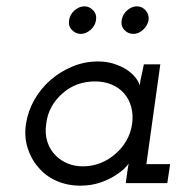

<svg xmlns="http://www.w3.org/2000/svg" viewBox="-20 -578 583 606"><path d="M62 -187Q68 -227 88.5 -263Q109 -299 139.5 -325.5Q170 -352 208.5 -368Q247 -384 289 -384Q317 -384 340 -376.5Q363 -369 380 -358Q398 -346 408.5 -332Q419 -318 421 -308Q423 -325 427 -341.5Q431 -358 434 -375H486L442 -60H517L508 0H377L381 -30Q382 -39 383.5 -46.5Q385 -54 386 -62Q382 -55 371.5 -45Q361 -35 345 -25Q324 -11 295.5 -1.5Q267 8 234 8Q192 8 157.5 -7.5Q123 -23 101 -50Q78 -76 67 -111.5Q56 -147 62 -187ZM126 -188Q121 -157 129.5 -130.5Q138 -104 157 -86Q172 -71 193.5 -62Q215 -53 242 -53Q271 -53 297.5 -63.5Q324 -74 345 -93Q366 -111 379.5 -135Q393 -159 397 -187Q401 -216 394 -241Q387 -266 371 -284Q355 -302 331.5 -311.5Q308 -321 280 -321Q250 -321 224 -311.5Q198 -302 177 -283Q156 -265 142.5 -240.5Q129 -216 126 -188ZM364 -514Q367 -533 381.5 -545.5Q396 -558 412 -558Q428 -558 439.5 -545.5Q451 -533 449 -514Q445 -496 431 -483.5Q417 -471 401 -471Q384 -471 372.5 -483.5Q361 -496 364 -514ZM198 -514Q201 -533 215.5 -545.5Q230 -558 247 -558Q262 -558 274 -545.5Q286 -533 283 -514Q280 -496 265.5 -483.5Q251 -471 235 -471Q219 -471 207 -483.5Q195 -496 198 -514Z"/></svg>

Font: Josefin Slab SemiBold
Style: Italic
Weight: 600
Italic angle: -12°
Designer: Santiago Orozco
Foundry: Typemade
Version: Version 2.000